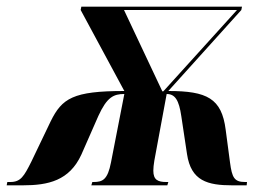

<svg xmlns="http://www.w3.org/2000/svg" viewBox="-79 -556 810 576"><path d="M-59 0H-11C66 0 129 -14 165 -92L216 -208C242 -265 262 -274 294 -274L254 -69C244 -17 229 -10 202 -10H198L195 0H423L426 -10H420C395 -10 381 -16 381 -44C381 -52 382 -62 384 -74L421 -274C446 -274 458 -256 465 -207L482 -94C494 -13 544 0 618 0H661L662 -10H656C624 -10 617 -23 611 -69L598 -167C586 -261 542 -283 426 -283L645 -526L647 -536H165L163 -526L294 -283C140 -283 107 -261 73 -192L15 -71C-7 -27 -17 -10 -48 -10H-57ZM408 -282 293 -526H632L411 -282Z"/></svg>

Font: Noto Serif Display Condensed ExtraBold
Style: Italic
Weight: 800
Width: 3
Italic angle: -12°
Designer: Monotype Design Team
Foundry: Monotype Imaging Inc.
Version: Version 2.009